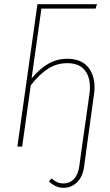

<svg xmlns="http://www.w3.org/2000/svg" viewBox="-20 -701 524 918"><path d="M178 -660 131 -326Q170 -373 211.5 -396.5Q253 -420 302 -420Q365 -420 398.5 -383Q432 -346 432 -283Q432 -265 429 -247L395 0L382 97Q375 145 348 171Q321 197 284 197Q245 197 214 166L227 152Q240 164 253 170Q266 176 285 176Q313 176 333 155.5Q353 135 359 94L372 0L407 -247Q410 -265 410 -283Q410 -337 383 -368Q356 -399 301 -399Q252 -399 210.5 -373Q169 -347 127 -293L86 0H63L159 -681H444L437 -660Z"/></svg>

Font: Fira Sans Extra Condensed Thin
Style: Italic
Weight: 250
Width: 3
Italic angle: -8°
Designer: Carrois Corporate & Edenspiekermann AG
Foundry: Carrois Corporate GbR & Edenspiekermann AG
Version: Version 4.203